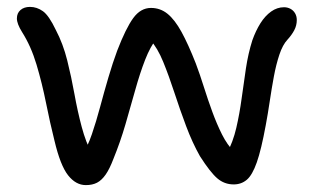

<svg xmlns="http://www.w3.org/2000/svg" viewBox="-20 -522 909 557"><path d="M229 15Q200 15 177.5 -13.5Q155 -42 138 -114Q125 -166 113.5 -223.5Q102 -281 86 -334.5Q70 -388 44 -429Q29 -453 29 -468.5Q29 -484 39.5 -493Q50 -502 67 -502Q87 -502 104.5 -489.5Q122 -477 142 -435Q163 -395 175 -347Q187 -299 196 -249Q205 -199 217 -154Q229 -109 247 -75L218 -72Q234 -96 246.5 -132.5Q259 -169 270.5 -212Q282 -255 294.5 -297.5Q307 -340 320 -375Q345 -440 366.5 -469.5Q388 -499 418 -499Q445 -499 466 -482Q487 -465 506.5 -429.5Q526 -394 548 -338Q560 -306 571.5 -269.5Q583 -233 596 -197.5Q609 -162 624 -132Q639 -102 659 -82L638 -77Q656 -110 665.5 -151Q675 -192 681 -236.5Q687 -281 693.5 -324Q700 -367 712 -405Q722 -433 735.5 -454.5Q749 -476 766.5 -488.5Q784 -501 804 -501Q814 -501 822.5 -496.5Q831 -492 836 -483.5Q841 -475 841 -464Q841 -448 833.5 -434Q826 -420 814 -407Q800 -392 790.5 -363.5Q781 -335 774.5 -300Q768 -265 762.5 -228Q757 -191 751 -159Q738 -88 725 -51Q712 -14 696 -0.5Q680 13 658 13Q631 13 610.5 -4.5Q590 -22 560 -69Q538 -108 520 -156Q502 -204 486 -253Q470 -302 453.5 -342.5Q437 -383 416 -406L435 -411Q416 -387 401 -348.5Q386 -310 372.5 -261.5Q359 -213 344 -161.5Q329 -110 309 -61Q298 -32 286.5 -15.5Q275 1 261.5 8Q248 15 229 15Z"/></svg>

Font: Shantell Sans Light
Style: Regular
Weight: 400
Version: Version 1.011;[c5ecc13dd]